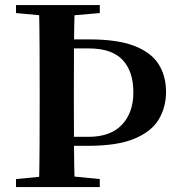

<svg xmlns="http://www.w3.org/2000/svg" viewBox="-20 -761 725 781"><path d="M214.1 -167.8V-204.4H339.8Q429.5 -204.4 476 -253.6Q522.5 -302.7 522.5 -385.4Q522.5 -470.5 478.7 -517.3Q434.9 -564.1 340.2 -564.1H214.1V-600.7H344.9Q457 -600.7 525.3 -574.7Q593.5 -548.7 624.4 -500.9Q655.4 -453.1 655.4 -387.2Q655.4 -324.7 625.7 -275.2Q596.1 -225.7 526.5 -196.7Q457 -167.8 336.7 -167.8ZM138.6 0Q140.6 -85.2 141 -171.8Q141.4 -258.5 141.4 -346.1V-393.6Q141.4 -481.3 141 -567.7Q140.6 -654.1 138.6 -740.5H284.1Q281.4 -655.6 280.9 -568.8Q280.4 -482 280.4 -395.4V-346.9Q280.4 -260.5 280.9 -173.6Q281.4 -86.6 284.1 0ZM193.8 -694.2 45.1 -707.9V-740.5H385.9V-707.9L229 -694.2ZM45.1 0V-32.6L198.2 -47.3H237L385.9 -32.6V0Z"/></svg>

Font: Noto Serif TC
Style: Regular
Weight: 200
Designer: Ryoko NISHIZUKA 西塚涼子 (kana & ideographs); Frank Grießhammer (Latin, Greek & Cyrillic); Wenlong ZHANG 张文龙 (bopomofo); San
Foundry: Adobe
Version: Version 2.001;hotconv 1.1.0;makeotfexe 2.6.0